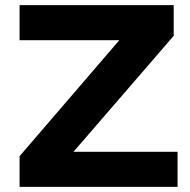

<svg xmlns="http://www.w3.org/2000/svg" viewBox="-20 -725 739 745"><path d="M56 0V-119L486 -619L492 -569H56V-705H654V-586L222 -86L217 -136H669V0Z"/></svg>

Font: Nunito Sans 10pt SemiExpanded ExtraBold
Style: Regular
Weight: 800
Width: 6
Designer: Vernon Adams
Foundry: Vernon Adams
Version: Version 3.101;gftools[0.9.27]